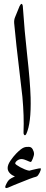

<svg xmlns="http://www.w3.org/2000/svg" viewBox="-20 -689 238 992"><path d="M166.5 224.1Q157.2 226.1 133.1 235.1Q108.9 244.1 82 255.4Q49.3 268.1 33.7 275.4Q18.1 282.7 12.7 282.7Q10.7 282.7 8.8 281Q6.8 279.3 6.8 277.3Q6.8 274.9 8.8 269.8Q10.7 264.6 13.7 259.3L19.5 249Q22.5 244.1 24.9 242.2Q25.9 240.2 30.3 237.1Q34.7 233.9 39.6 231.2Q44.4 228.5 49.3 226.3Q54.2 224.1 57.1 222.7Q51.8 220.7 45.2 217Q38.6 213.4 33 208Q27.3 202.6 23.4 195.6Q19.5 188.5 19.5 179.2Q19.5 162.6 33.7 141.6Q47.9 120.6 64 104Q77.1 90.8 86.2 83.7Q95.2 76.7 102.3 73.7Q109.4 70.8 115.2 70.3Q121.1 69.8 128.9 69.8Q142.1 69.8 148.9 82.3Q155.8 94.7 155.8 106.4Q155.8 110.8 153.8 117.4Q151.9 124 149.2 131.1Q146.5 138.2 143.6 143.1Q140.6 147.9 139.2 147.9Q136.7 147.9 131.3 145.8Q126 143.6 118.9 140.4Q111.8 137.2 104.5 135Q97.2 132.8 91.3 132.8Q79.1 132.8 68.8 140.6Q58.6 148.4 58.6 155.8Q58.6 158.2 66.4 163.8Q74.2 169.4 85.2 175.3Q96.2 181.2 108.6 186.3Q121.1 191.4 131.3 192.9Q139.2 190.4 148.2 188.5Q157.2 186.5 165.3 184.6Q173.3 182.6 179.4 181.6Q185.5 180.7 187.5 180.7Q191.4 180.7 191.4 183.1Q191.4 185.5 189.7 191.4Q188 197.3 184.6 203.6Q181.2 210 177 216.1Q172.9 222.2 166.5 224.1ZM81.1 -657.2Q92.8 -679.7 97.7 -659.2Q98.6 -652.8 98.6 -646.5Q106.4 -530.3 120.1 -407.2Q135.7 -268.6 138.2 -185.1Q141.6 -51.8 115.7 3.4Q109.9 14.2 104 6.8Q100.6 1 101.6 -7.3Q105 -87.4 95.7 -189Q94.7 -200.7 85.9 -272.9Q60.5 -484.4 53.2 -569.3Q51.8 -586.9 58.6 -602.1Z"/></svg>

Font: Simplified Naskh
Style: Regular
Weight: 400
Designer: SIL International
Foundry: Arabeyes
Version: 1.02_alpha